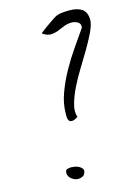

<svg xmlns="http://www.w3.org/2000/svg" viewBox="-125 -904 696 973"><g transform="rotate(-15 223.0 -417.5)"><path d="M110.4 -43.9Q110.4 -58.6 120.6 -62Q130.9 -65.4 141.6 -65.4Q148.4 -65.4 159.7 -63.5Q170.9 -61.5 180.7 -56.6Q190.4 -51.8 196.8 -43.9Q203.1 -36.1 200.2 -25.4Q196.3 -9.8 184.6 -4.4Q172.9 1 162.1 1Q143.6 1 127 -12.2Q110.4 -25.4 110.4 -43.9ZM185.5 -334Q185.5 -386.7 205.1 -440.4Q224.6 -494.1 253.4 -545.9Q282.2 -597.7 315.4 -645.5Q348.6 -693.4 377 -734.4Q377 -735.4 377.4 -737.3Q377.9 -739.3 377.9 -741.2Q377.9 -758.8 362.8 -766.1Q347.7 -773.4 334 -773.4Q310.5 -773.4 291.5 -765.1Q272.5 -756.8 254.4 -750Q236.3 -743.2 216.8 -742.7Q197.3 -742.2 173.8 -758.8Q173.8 -760.7 184.1 -768.6Q194.3 -776.4 208.5 -786.6Q222.7 -796.9 237.8 -807.1Q252.9 -817.4 262.7 -823.2Q279.3 -832 299.8 -834Q320.3 -835.9 338.9 -835.9Q379.9 -835.9 404.3 -819.3Q428.7 -802.7 428.7 -758.8Q425.8 -731.4 408.2 -695.3Q390.6 -659.2 366.7 -618.7Q342.8 -578.1 315.9 -534.7Q289.1 -491.2 269 -449.7Q249 -408.2 238.8 -370.6Q228.5 -333 238.3 -303.7Q228.5 -297.9 221.7 -294.4Q214.8 -291 206.1 -291Q197.3 -291 192.9 -295.9Q188.5 -300.8 187 -307.6Q185.5 -314.5 185.5 -321.8Q185.5 -329.1 185.5 -334Z"/></g></svg>

Font: La Belle Aurore
Style: Regular
Weight: 400
Version: Version 1.001 2001